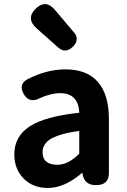

<svg xmlns="http://www.w3.org/2000/svg" viewBox="-20 -918 631 952"><path d="M217 14Q143 14 97 -33Q51 -80 51 -152Q51 -242 127.5 -291.5Q204 -341 373 -359Q369 -456 278 -456Q232 -456 177 -431Q124 -404 97 -453Q71 -500 116 -525Q211 -574 305 -574Q411 -574 465.5 -511.5Q520 -449 520 -327V-163V-60Q520 0 456 0Q400 0 390 -52L389 -60H386Q300 14 217 14ZM265 -101Q318 -101 373 -156V-269Q278 -256 231 -229Q191 -203 191 -164Q191 -101 265 -101ZM269 -682 162 -777Q107 -826 157 -875Q207 -924 254 -867L292 -822L347 -757Q377 -722 341 -686Q304 -651 269 -682Z"/></svg>

Font: GenSenRounded JP B
Style: Regular
Weight: 700
Version: Version 1.501;PS 1;hotconv 16.6.51;makeotf.lib2.5.65220